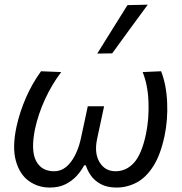

<svg xmlns="http://www.w3.org/2000/svg" viewBox="-20 -812 799 842"><path d="M198.5 10.5Q146.5 10.5 106.2 -18.5Q66 -47.5 49.5 -107Q33 -166.5 52.5 -257Q66.5 -321 93.8 -383.5Q121 -446 160 -499.5L248.5 -496Q207.5 -442 177.5 -376.8Q147.5 -311.5 133.5 -246Q114.5 -152.5 138 -106.8Q161.5 -61 217.5 -61Q260 -61 290.8 -101.8Q321.5 -142.5 335.5 -208.5Q343.5 -245.5 350.8 -279.8Q358 -314 365 -346H436.5Q429.5 -313 421.8 -277.2Q414 -241.5 406 -203.5Q392.5 -140.5 416.5 -100.8Q440.5 -61 486.5 -61Q534 -61 567.8 -98.5Q601.5 -136 620 -223.5Q634 -290 631.2 -364.8Q628.5 -439.5 605.5 -496L686.5 -499.5Q709.5 -441 713 -363.5Q716.5 -286 701.5 -215.5Q683.5 -131 651.2 -81.5Q619 -32 577.8 -10.8Q536.5 10.5 491 10.5Q450 10.5 422.2 -4.5Q394.5 -19.5 378.8 -42Q363 -64.5 356.5 -87H349Q337.5 -64.5 317.5 -42Q297.5 -19.5 268.2 -4.5Q239 10.5 198.5 10.5ZM406.5 -577Q440 -631 473 -684Q506 -737 539 -789.5L628 -791.5Q588 -737.5 549.2 -684.2Q510.5 -631 472 -578Z"/></svg>

Font: Commissioner
Style: Italic
Weight: 400
Italic angle: -12°
Designer: Kostas Bartsokas
Foundry: Kostas Bartsokas
Version: Version 1.000; ttfautohint (v1.8.3)